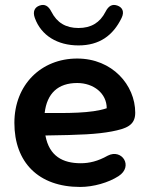

<svg xmlns="http://www.w3.org/2000/svg" viewBox="-20 -731 593 761"><path d="M298 10C350 10 410 -7 450 -33C510 -72 463 -143 407 -114C368 -92 334 -84 300 -84C229 -84 175 -112 160 -194C301 -196 364 -199 423 -210C479 -221 516 -233 516 -284C516 -394 425 -499 286 -499C143 -499 37 -395 37 -244C37 -88 132 10 298 10ZM291 -551C374 -551 428 -590 462 -660C474 -685 465 -702 445 -709C425 -716 410 -708 398 -684C376 -641 341 -620 291 -620C241 -620 206 -641 184 -684C172 -708 157 -716 137 -709C117 -702 109 -685 118 -660C143 -590 208 -551 291 -551ZM157 -283C166 -361 210 -402 286 -402C351 -402 403 -361 403 -302C341 -281 244 -283 157 -283Z"/></svg>

Font: SN Pro SemiBold
Style: Regular
Weight: 600
Designer: Tobias Whetton
Foundry: Supernotes
Version: Version 1.003;Glyphs 3.3 (3324)